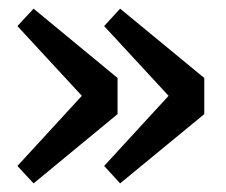

<svg xmlns="http://www.w3.org/2000/svg" viewBox="-20 -473 519 441"><path d="M250 -293.9V-210.9L57.1 -51.8L20 -91.8L168 -252.9L20 -413.1L57.1 -453.1ZM449.2 -293.9V-210.9L255.9 -51.8L219.2 -91.8L367.2 -252.9L219.2 -413.1L255.9 -453.1Z"/></svg>

Font: SourceSerifPro-Bold
Style: Bold
Weight: 700
Designer: Frank Grießhammer
Foundry: Adobe Systems Incorporated
Version: Version 1.014;PS Version 1.0;hotconv 1.0.73;makeotf.lib2.5.5